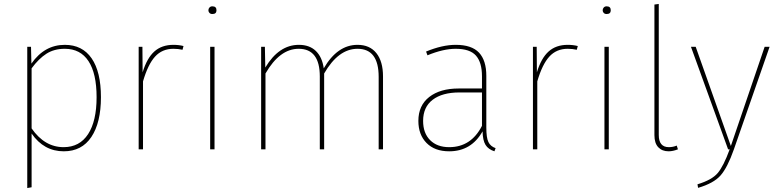

<svg xmlns="http://www.w3.org/2000/svg" viewBox="-20 -756 3939 972"><path d="M308 -529Q397 -529 444 -460.5Q491 -392 491 -264Q491 -135 442.5 -62.5Q394 10 303 10Q202 10 140 -80V192L118 196V-519H137L139 -434Q205 -529 308 -529ZM302 -11Q383 -11 426 -77Q469 -143 469 -264Q469 -384 428 -446.5Q387 -509 308 -509Q254 -509 215 -484Q176 -459 140 -410V-106Q206 -11 302 -11Z M858 -529Q885 -529 909 -523L904 -504Q882 -509 858 -509Q801 -509 765 -469.5Q729 -430 704 -344V0H682V-519H701L702 -390Q724 -462 761.5 -495.5Q799 -529 858 -529Z M1055 -724Q1076 -724 1076 -704Q1076 -685 1055 -685Q1046 -685 1040.5 -690.5Q1035 -696 1035 -704Q1035 -712 1040.5 -718Q1046 -724 1055 -724ZM1066 -519V0H1044V-519Z M1790 -529Q1852 -529 1885.5 -487Q1919 -445 1919 -369V0H1897V-367Q1897 -509 1790 -509Q1693 -509 1621 -384V0H1599V-369Q1599 -509 1492 -509Q1396 -509 1324 -384V0H1302V-519H1321L1323 -414Q1392 -529 1493 -529Q1547 -529 1579 -498Q1611 -467 1619 -410Q1688 -529 1790 -529Z M2442 -110Q2442 -59 2452.5 -37Q2463 -15 2489 -6L2483 10Q2452 0 2438 -22.5Q2424 -45 2423 -91Q2366 10 2254 10Q2181 10 2139.5 -32Q2098 -74 2098 -144Q2098 -222 2153 -265Q2208 -308 2302 -308H2420V-370Q2420 -440 2389.5 -474.5Q2359 -509 2287 -509Q2224 -509 2144 -476L2137 -495Q2219 -529 2287 -529Q2368 -529 2405 -489.5Q2442 -450 2442 -372ZM2254 -11Q2365 -11 2420 -119V-288H2306Q2219 -288 2170.5 -251Q2122 -214 2122 -144Q2122 -82 2157.5 -46.5Q2193 -11 2254 -11Z M2854 -529Q2881 -529 2905 -523L2900 -504Q2878 -509 2854 -509Q2797 -509 2761 -469.5Q2725 -430 2700 -344V0H2678V-519H2697L2698 -390Q2720 -462 2757.5 -495.5Q2795 -529 2854 -529Z M3051 -724Q3072 -724 3072 -704Q3072 -685 3051 -685Q3042 -685 3036.5 -690.5Q3031 -696 3031 -704Q3031 -712 3036.5 -718Q3042 -724 3051 -724ZM3062 -519V0H3040V-519Z M3365 10Q3332 10 3312.5 -10.5Q3293 -31 3293 -72V-733L3315 -736V-73Q3315 -11 3366 -11Q3387 -11 3406 -19L3412 0Q3386 10 3365 10Z M3876 -519 3695 1Q3663 92 3628 132Q3593 172 3514 195L3511 177Q3584 155 3613.5 120Q3643 85 3674 0H3666L3478 -519H3502L3680 -17L3851 -519Z"/></svg>

Font: FiraGO Thin
Style: Regular
Weight: 100
Designer: bBox Type
Foundry: bBox Type GmbH
Version: Version 1.001;PS 001.001;hotconv 1.0.88;makeotf.lib2.5.64775